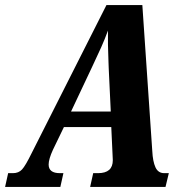

<svg xmlns="http://www.w3.org/2000/svg" viewBox="-56 -734 711 754"><path d="M607 -54 594 0H298L310 -54H329Q387 -54 387 -105L386 -127L381 -235H195L152 -146Q135 -109 135 -88Q135 -54 179 -54H193L181 0H-36L-24 -54H-5Q17 -54 30.5 -68.5Q44 -83 68 -132L362 -714H503L542 -141Q544 -100 554.5 -77Q565 -54 589 -54ZM379 -296 371 -465 370 -492Q367 -565 368 -614Q356 -581 341.5 -548.5Q327 -516 307 -474L223 -296Z"/></svg>

Font: Noto Serif CondExtraBold
Style: Italic
Weight: 800
Width: 3
Italic angle: -12°
Designer: Monotype Design Team
Foundry: Monotype Imaging Inc.
Version: Version 1.001